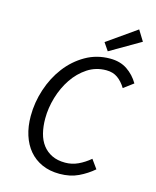

<svg xmlns="http://www.w3.org/2000/svg" viewBox="-128 -950 855 1049"><g transform="rotate(15 300.0 -425.5)"><path d="M310 12Q254 12 210.5 -7.5Q167 -27 137.5 -62Q108 -97 92.5 -145.5Q77 -194 77 -253Q77 -330 101.5 -404.5Q126 -479 170.5 -537.5Q215 -596 277.5 -632Q340 -668 416 -668Q473 -668 513 -641Q553 -614 578 -571L523 -530Q503 -563 476.5 -582Q450 -601 412 -601Q353 -601 306 -570Q259 -539 226 -490Q193 -441 175 -380.5Q157 -320 157 -260Q157 -215 166.5 -177.5Q176 -140 196.5 -113Q217 -86 248.5 -70.5Q280 -55 324 -55Q362 -55 396.5 -71Q431 -87 463 -114L499 -64Q462 -32 416 -10Q370 12 310 12ZM392 -703 362 -747 527 -863 564 -803Z"/></g></svg>

Font: Source Code Pro
Style: Italic
Weight: 400
Italic angle: -11°
Monospace: yes
Designer: Paul D. Hunt, Teo Tuominen
Foundry: Adobe Systems Incorporated
Version: Version 1.050;PS 1.000;hotconv 16.6.51;makeotf.lib2.5.65220